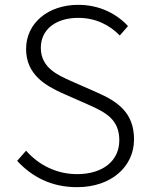

<svg xmlns="http://www.w3.org/2000/svg" viewBox="-20 -762 620 795"><path d="M299 13C442 13 535 -73 535 -185C535 -296 466 -342 382 -379L273 -427C220 -451 149 -481 149 -564C149 -640 211 -688 304 -688C376 -688 433 -659 476 -615L510 -654C463 -705 392 -742 304 -742C180 -742 88 -667 88 -559C88 -452 171 -407 236 -377L345 -329C417 -297 474 -268 474 -181C474 -97 407 -41 299 -41C215 -41 141 -78 88 -138L51 -96C111 -31 191 13 299 13Z"/></svg>

Font: Spoqa Han Sans Neo Light
Style: Regular
Weight: 300
Designer: [Spoqa Han Sans Neo] Dong-huui Kim  Younghwa Kang  Yujin Lee  [Noto Sans] Ryoko NISHIZUKA  (kana & ideographs); Paul D. 
Foundry: Spoqa (http://www.spoqa-han-sans.com)
Version: Version 1.000